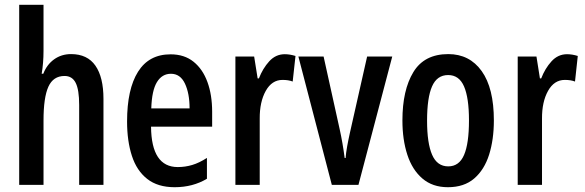

<svg xmlns="http://www.w3.org/2000/svg" viewBox="-20 -780 2466 810"><path d="M163.6 -759.8V-564.9Q163.6 -539.6 161.6 -515.4Q159.7 -491.2 155.8 -468.8H162.6Q177.7 -507.8 208.5 -529.8Q239.3 -551.8 279.8 -551.8Q348.6 -551.8 382.6 -502.9Q416.5 -454.1 416.5 -362.8V0H314V-336.9Q314 -401.4 299.3 -430.4Q284.7 -459.5 252.4 -459.5Q204.6 -459.5 184.1 -414.1Q163.6 -368.7 163.6 -272V0H61V-759.8Z M699.7 -550.8Q757.8 -550.8 796.6 -519.5Q835.4 -488.3 855.2 -433.8Q875 -379.4 875 -308.6V-245.6H617.2Q618.7 -75.2 730 -75.2Q761.2 -75.2 790.8 -84Q820.3 -92.8 853 -113.8V-25.9Q793.5 9.8 716.8 9.8Q645.5 9.8 601.1 -25.1Q556.6 -60.1 536.4 -122.6Q516.1 -185.1 516.1 -267.6Q516.1 -403.8 562.3 -477.3Q608.4 -550.8 699.7 -550.8ZM701.2 -468.8Q663.6 -468.8 642.1 -433.6Q620.6 -398.4 618.2 -322.8H779.8Q779.8 -385.7 760.3 -427.2Q740.7 -468.8 701.2 -468.8Z M1181.2 -551.3Q1203.1 -551.3 1226.6 -543.9L1214.8 -436Q1197.3 -442.9 1171.9 -442.9Q1127 -442.9 1101.1 -396.5Q1075.2 -350.1 1075.7 -279.3V0H973.1V-541.5H1052.2L1066.9 -449.2H1072.3Q1088.4 -491.2 1115.7 -521.2Q1143.1 -551.3 1181.2 -551.3Z M1379.9 0 1238.8 -541.5H1345.2L1413.1 -234.4Q1425.8 -177.2 1434.1 -113.3H1438Q1439.5 -133.8 1444.3 -161.1Q1449.2 -188.5 1456.5 -221.2L1528.8 -541.5H1634.8L1492.2 0Z M2063.5 -272Q2063.5 -191.4 2043.5 -127.7Q2023.4 -64 1980.7 -27.1Q1938 9.8 1869.6 9.8Q1804.7 9.8 1762 -26.9Q1719.2 -63.5 1698.5 -127Q1677.7 -190.4 1677.7 -272Q1677.7 -399.9 1723.9 -475.8Q1770 -551.8 1871.1 -551.8Q1960.9 -551.8 2012.2 -480Q2063.5 -408.2 2063.5 -272ZM1781.7 -271Q1781.7 -175.8 1803 -127Q1824.2 -78.1 1871.1 -78.1Q1917 -78.1 1937.7 -126.2Q1958.5 -174.3 1958.5 -272Q1958.5 -367.2 1937.7 -415.3Q1917 -463.4 1870.6 -463.4Q1823.7 -463.4 1802.7 -415.5Q1781.7 -367.7 1781.7 -271Z M2372.1 -551.3Q2394 -551.3 2417.5 -543.9L2405.8 -436Q2388.2 -442.9 2362.8 -442.9Q2317.9 -442.9 2292 -396.5Q2266.1 -350.1 2266.6 -279.3V0H2164.1V-541.5H2243.2L2257.8 -449.2H2263.2Q2279.3 -491.2 2306.6 -521.2Q2334 -551.3 2372.1 -551.3Z"/></svg>

Font: Open Sans Condensed SemiBold
Style: Regular
Weight: 600
Width: 3
Designer: Monotype Design Team
Foundry: Monotype Imaging Inc.
Version: Version 3.000; ttfautohint (v1.8.4)